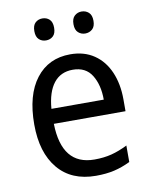

<svg xmlns="http://www.w3.org/2000/svg" viewBox="-83 -788 676 860"><g transform="rotate(-10 255.0 -358.0)"><path d="M264 -546Q327 -546 372 -515.5Q417 -485 440.5 -430.5Q464 -376 464 -306V-252H138Q142 -63 290 -63Q333 -63 368 -72Q403 -81 441 -100V-25Q404 -7 367.5 1.5Q331 10 284 10Q173 10 112 -63Q51 -136 51 -264Q51 -398 108 -472Q165 -546 264 -546ZM263 -476Q208 -476 176.5 -436Q145 -396 139 -320H377Q377 -387 349.5 -431.5Q322 -476 263 -476ZM124 -676Q124 -702 137 -714Q150 -726 169 -726Q188 -726 201 -714Q214 -702 214 -676Q214 -650 201 -638Q188 -626 169 -626Q150 -626 137 -638Q124 -650 124 -676ZM302 -676Q302 -702 315.5 -714Q329 -726 347 -726Q366 -726 379.5 -714Q393 -702 393 -676Q393 -650 379.5 -638Q366 -626 347 -626Q329 -626 315.5 -638Q302 -650 302 -676Z"/></g></svg>

Font: Noto Sans Thai SemCond
Style: Regular
Weight: 400
Width: 4
Designer: Monotype Design Team
Foundry: Monotype Imaging Inc.
Version: Version 2.002; ttfautohint (v1.8.4.7-5d5b)